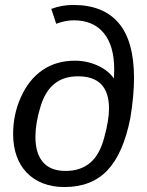

<svg xmlns="http://www.w3.org/2000/svg" viewBox="-20 -745 593 775"><path d="M240 10Q192 10 153.5 -5Q115 -20 88 -48Q61 -76 47 -115.5Q33 -155 33 -204Q33 -283 64 -352Q96 -424 151.5 -462Q207 -500 282 -500Q331 -500 374 -480.5Q417 -461 440 -428L441 -464Q441 -561 398.5 -612Q356 -663 278 -663Q243 -663 207 -649L187 -709Q228 -725 276 -725Q397 -725 459 -652Q521 -579 521 -430Q521 -359 506 -268Q478 -126 414 -58Q350 10 240 10ZM245 -55Q305 -55 344 -88Q383 -121 401 -191Q420 -260 420 -307Q420 -437 295 -437Q237 -437 200 -407Q162 -377 143 -313Q123 -248 123 -192Q123 -126 153.5 -90.5Q184 -55 245 -55Z"/></svg>

Font: Libra Sans Modern
Style: Italic
Weight: 400
Italic angle: -12°
Foundry: Stefan Peev, Context Ltd
Version: Version 1.000